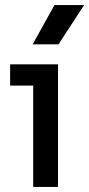

<svg xmlns="http://www.w3.org/2000/svg" viewBox="-20 -738 352 758"><path d="M111 0V-444L155 -400H20V-484H209V0ZM109 -563 195 -718H312L211 -563Z"/></svg>

Font: SUSE Medium
Style: Regular
Weight: 500
Designer: Rene Bieder
Foundry: SUSE
Version: Version 1.000